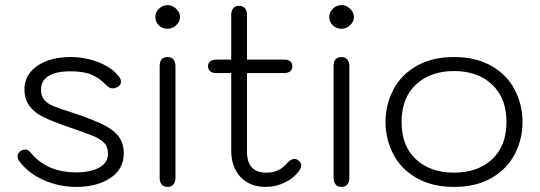

<svg xmlns="http://www.w3.org/2000/svg" viewBox="-20 -724 2120 754"><path d="M55 -92Q49 -101 49 -110Q49 -118 54.5 -125Q60 -132 68 -135Q76 -137 79 -137Q86 -137 92 -132.5Q98 -128 107 -117Q170 -47 279 -47Q334 -47 369 -65.5Q404 -84 404 -121Q404 -147 389.5 -162.5Q375 -178 346 -190Q317 -202 247 -226Q186 -247 151 -264Q116 -281 96 -307.5Q76 -334 76 -374Q76 -430 126 -465Q176 -500 258 -500Q317 -500 369.5 -478.5Q422 -457 448 -422Q455 -414 455 -403Q455 -389 441 -382Q431 -377 423 -377Q409 -377 397 -390Q370 -418 339 -431Q308 -444 257 -444Q200 -444 170.5 -425.5Q141 -407 141 -372Q141 -346 154.5 -331Q168 -316 191.5 -306.5Q215 -297 278 -277Q349 -253 389 -232.5Q429 -212 447.5 -186Q466 -160 466 -121Q466 -60 413.5 -25Q361 10 279 10Q211 10 150 -17.5Q89 -45 55 -92Z M590 -657Q590 -676 604.5 -690Q619 -704 638 -704Q657 -704 672 -689.5Q687 -675 687 -657Q687 -639 672 -625Q657 -611 638 -611Q618 -611 604 -624.5Q590 -638 590 -657ZM607 -26V-464Q607 -500 638 -500Q653 -500 661 -490.5Q669 -481 669 -464V-26Q669 -9 661 0.5Q653 10 638 10Q623 10 615 0.5Q607 -9 607 -26Z M1163 -75Q1163 -65 1155 -54Q1135 -25 1099 -7.5Q1063 10 1024 10Q961 10 924.5 -29Q888 -68 888 -133V-437H832Q797 -437 797 -464Q797 -490 832 -490H888V-665Q888 -682 896 -691.5Q904 -701 919 -701Q934 -701 942 -691.5Q950 -682 950 -665V-490H1093Q1128 -490 1128 -464Q1128 -437 1093 -437H950V-128Q950 -46 1026 -46Q1052 -46 1071.5 -55Q1091 -64 1110 -86Q1124 -100 1136 -100Q1145 -100 1153 -93Q1163 -86 1163 -75Z M1273 -657Q1273 -676 1287.5 -690Q1302 -704 1321 -704Q1340 -704 1355 -689.5Q1370 -675 1370 -657Q1370 -639 1355 -625Q1340 -611 1321 -611Q1301 -611 1287 -624.5Q1273 -638 1273 -657ZM1290 -26V-464Q1290 -500 1321 -500Q1336 -500 1344 -490.5Q1352 -481 1352 -464V-26Q1352 -9 1344 0.5Q1336 10 1321 10Q1306 10 1298 0.5Q1290 -9 1290 -26Z M1494 -245Q1494 -312 1524 -370.5Q1554 -429 1615 -464.5Q1676 -500 1763 -500Q1850 -500 1911 -464.5Q1972 -429 2002 -370.5Q2032 -312 2032 -245Q2032 -178 2002 -119.5Q1972 -61 1911 -25.5Q1850 10 1763 10Q1676 10 1615 -25.5Q1554 -61 1524 -119.5Q1494 -178 1494 -245ZM1969 -245Q1969 -339 1912.5 -392Q1856 -445 1763 -445Q1670 -445 1613.5 -392Q1557 -339 1557 -245Q1557 -151 1613.5 -98.5Q1670 -46 1763 -46Q1856 -46 1912.5 -98.5Q1969 -151 1969 -245Z"/></svg>

Font: Kodchasan Light
Style: Regular
Weight: 300
Version: Version 1.000; ttfautohint (v1.6)